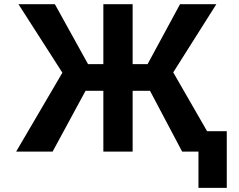

<svg xmlns="http://www.w3.org/2000/svg" viewBox="-20 -732 1154 927"><path d="M859.4 0 704.2 -293.7H620.4V0H479V-293.7H393.1L234 0H57.9L281.2 -381L69.2 -711.6H245L405.2 -422.2H479V-711.6H620.4V-422.2H692.5L849.1 -711.6H1024.5L816.4 -382.5L1036.6 0ZM1074.9 -98.4V175.1H938.2V-98.4Z"/></svg>

Font: Interface
Style: Bold
Weight: 700
Designer: Rasmus Andersson
Foundry: rsms
Version: Version 1.8